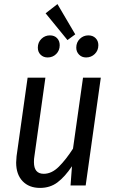

<svg xmlns="http://www.w3.org/2000/svg" viewBox="-20 -907 558 939"><path d="M59 -112Q59 -121 61 -143L115 -527H202L148 -141Q146 -131 146 -114Q146 -57 194 -57Q233 -57 268 -92Q303 -127 337 -180L386 -527H473L399 0H325L332 -94Q297 -42 261 -15Q225 12 176 12Q122 12 90.5 -21Q59 -54 59 -112ZM348 -739 310 -711 203 -842 261 -887ZM165 -674Q165 -700 182.5 -717Q200 -734 224 -734Q246 -734 259 -720.5Q272 -707 272 -686Q272 -660 255 -643Q238 -626 213 -626Q192 -626 178.5 -639.5Q165 -653 165 -674ZM353 -674Q353 -700 370.5 -717Q388 -734 412 -734Q434 -734 447.5 -720.5Q461 -707 461 -686Q461 -660 443.5 -643Q426 -626 401 -626Q380 -626 366.5 -640Q353 -654 353 -674Z"/></svg>

Font: Fira Sans Condensed
Style: Italic
Weight: 400
Width: 3
Italic angle: -8°
Designer: bBox Type GmbH & Carrois Corporate GbR & Edenspiekermann AG
Foundry: bBox Type GmbH & Carrois Corporate GbR & Edenspiekermann AG
Version: Version 4.301